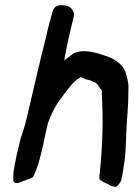

<svg xmlns="http://www.w3.org/2000/svg" viewBox="-20 -722 521 749"><path d="M38 -82C34 -59 31 -46 32 -27C30 -17 34 -7 46 -8C50 -8 53 -9 58 -11C81 -19 96 -25 108 -30C112 -37 118 -50 121 -58V-59C121 -61 129 -79 131 -88C145 -139 148 -154 160 -212L166 -238C181 -282 198 -314 224 -346C245 -375 264 -403 293 -420H294L295 -422C300 -420 311 -414 316 -412H317C331 -410 341 -405 351 -400C361 -395 363 -387 371 -376H372C376 -372 379 -369 377 -359V-358C383 -250 381 -166 369 -45L367 -26C371 -14 398 -7 406 -1C412 4 420 5 429 7H431C443 1 453 -14 455 -28L460 -56L467 -102C472 -148 472 -212 475 -247V-248C475 -252 475 -257 476 -260L480 -320L481 -381C483 -396 473 -430 470 -440C457 -474 424 -495 386 -506C357 -516 296 -536 259 -508C246 -498 238 -492 231 -486L233 -501C241 -546 253 -596 268 -659C270 -668 268 -673 264 -679C259 -699 230 -704 210 -701C198 -699 188 -691 184 -674L183 -669C176 -645 168 -617 162 -587C136 -486 112 -379 88 -277L79 -240C72 -217 66 -197 59 -177V-176C49 -136 42 -105 38 -82Z"/></svg>

Font: Vapor
Style: SbdObl
Weight: 600
Foundry: Cannot Into Space Fonts
Version: Version 0.179